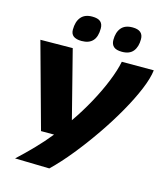

<svg xmlns="http://www.w3.org/2000/svg" viewBox="-139 -874 1039 1195"><g transform="rotate(15 381.0 -277.0)"><path d="M556 -544H762Q756 -492 725.5 -418.5Q695 -345 646.5 -259.5Q598 -174 538.5 -87.5Q479 -1 416 77Q353 155 292 214L70 209Q120 163 170.5 111Q221 59 266 3H182L31 -545L239 -547L350 -112Q400 -184 443 -262.5Q486 -341 515.5 -414.5Q545 -488 556 -544ZM540 -604Q503 -604 486.5 -619Q470 -634 470 -662Q470 -711 493.5 -739.5Q517 -768 566 -768Q635 -768 635 -710Q635 -661 612 -632.5Q589 -604 540 -604ZM280 -604Q210 -604 210 -658Q210 -710 234 -739Q258 -768 306 -768Q343 -768 359.5 -753.5Q376 -739 376 -710Q376 -604 280 -604Z"/></g></svg>

Font: Georama ExtraExtended
Style: Bold Italic
Weight: 700
Width: 8
Italic angle: -9°
Designer: Jean-Baptiste Levee
Foundry: Production Type
Version: Version 1.000